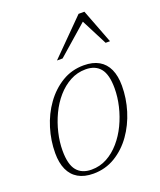

<svg xmlns="http://www.w3.org/2000/svg" viewBox="-131 -773 723 866"><g transform="rotate(-20 230.0 -340.0)"><path d="M292.5 -464.5Q335.5 -464.5 364.8 -447.8Q394 -431 408.8 -398.5Q423.5 -366 423.5 -319Q423.5 -259 405.5 -200.5Q387.5 -142 353.8 -94.5Q320 -47 272.8 -18.5Q225.5 10 168 10Q124.5 10 95.2 -7Q66 -24 51.2 -56.5Q36.5 -89 36.5 -135.5Q36.5 -195.5 54.5 -254.2Q72.5 -313 106.5 -360.2Q140.5 -407.5 187.5 -436Q234.5 -464.5 292.5 -464.5ZM166 -10Q206.5 -10 240.5 -28.5Q274.5 -47 302 -78.8Q329.5 -110.5 348.8 -150.8Q368 -191 378.2 -234.5Q388.5 -278 388.5 -320Q388.5 -385.5 364.5 -415Q340.5 -444.5 294 -444.5Q254 -444.5 219.8 -426Q185.5 -407.5 158 -376Q130.5 -344.5 111.2 -304Q92 -263.5 81.8 -220Q71.5 -176.5 71.5 -134.5Q71.5 -69 95.5 -39.5Q119.5 -10 166 -10ZM187 -526 350.5 -690.5H378.5L441.5 -526H420.5L350.5 -662.5H370L214 -526Z"/></g></svg>

Font: Newsreader ExtraLight
Style: Italic
Weight: 250
Italic angle: -17°
Designer: Hugues Gentile
Foundry: Production Type
Version: Version 1.003